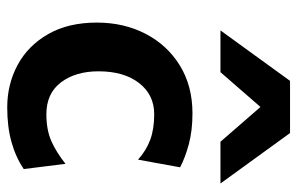

<svg xmlns="http://www.w3.org/2000/svg" viewBox="-168 -654 834 539"><g transform="rotate(90 249.5 -385.0)"><path d="M450.2 -473.1 428.7 -355Q403.3 -377.9 373 -389.2Q342.8 -400.4 301.3 -400.4Q246.6 -400.4 213.6 -357.9Q180.7 -315.4 180.7 -244.1Q180.7 -179.7 211.7 -138.7Q242.7 -97.7 301.3 -97.7Q345.2 -97.7 377 -111.8Q408.7 -126 440.4 -151.4L455.1 -34.2Q421.9 -11.7 379.4 0.2Q336.9 12.2 282.2 12.2Q216.8 12.2 162.6 -17.1Q108.4 -46.4 76.2 -102.8Q43.9 -159.2 43.9 -239.3Q43.9 -315.4 75.4 -376.2Q106.9 -437 164.3 -472.4Q221.7 -507.8 298.8 -507.8Q347.2 -507.8 385.3 -497.6Q423.3 -487.3 450.2 -473.1ZM495.6 -586.4H378.4L280.8 -698.7L183.1 -586.4H65.9L207.5 -781.7H354Z"/></g></svg>

Font: Andika
Style: Bold
Weight: 700
Designer: Victor Gaultney, Annie Olsen, Julie Remington, Don Collingsworth, Eric Hays, Becca Hirsbrunner
Foundry: SIL International
Version: Version 6.101